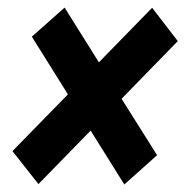

<svg xmlns="http://www.w3.org/2000/svg" viewBox="-20 -591 499 512"><path d="M13.2 -188 161.1 -339.4 64.9 -493.2 152.3 -570.8 243.7 -424.8 385.7 -570.3 454.1 -481.4 304.2 -327.6 398.9 -177.2 311.5 -99.1 221.7 -242.7 82.5 -100.1Z"/></svg>

Font: TypoPRO Roboto
Style: Bold Italic
Weight: 700
Italic angle: -12°
Designer: Google
Version: Version 2.136; 2016